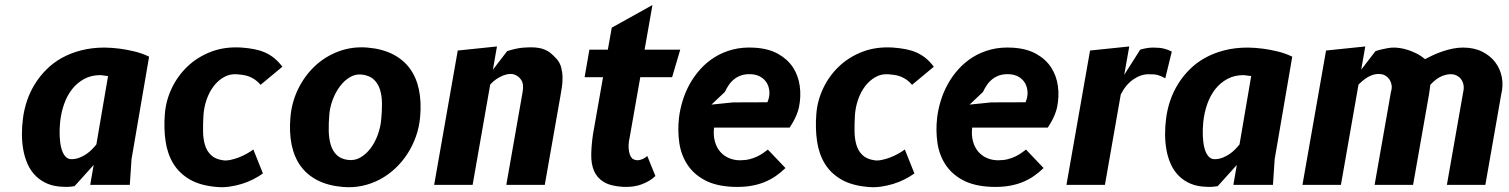

<svg xmlns="http://www.w3.org/2000/svg" viewBox="-20 -752 6140 781"><path d="M419.5 -442.5Q409.5 -444 401 -445Q392.5 -446 389 -446.5Q351.5 -446.5 322.8 -431Q294 -415.5 273.5 -389.5Q253 -363.5 240.8 -328.8Q228.5 -294 224.5 -255Q221.5 -224.5 222.8 -197.2Q224 -170 229.5 -149.2Q235 -128.5 245.2 -116.5Q255.5 -104.5 270 -104.5Q287 -104.5 302.2 -110.2Q317.5 -116 330.8 -125Q344 -134 354.2 -144.5Q364.5 -155 372 -164.5ZM241.5 8Q203 7.5 174.5 -4.2Q146 -16 125.8 -36Q105.5 -56 93.2 -82.8Q81 -109.5 75.2 -140.2Q69.5 -171 69.2 -204.5Q69 -238 73.5 -271Q78 -307 90 -342.5Q102 -378 121.8 -410Q141.5 -442 168.8 -469.2Q196 -496.5 231.2 -516.2Q266.5 -536 310.2 -547.2Q354 -558.5 406 -558.5Q436.5 -558 467.5 -554Q494.5 -550.5 526 -543Q557.5 -535.5 586.5 -521.5L515 -104.5L508 0H347L361 -81L283.5 5Q278 6 269 7.2Q260 8.5 241.5 8Z M1040 -407Q1028.5 -420.5 1016.5 -428.5Q1004.5 -436.5 992.5 -441Q980.5 -445.5 968 -447.2Q955.5 -449 943.5 -450Q915 -452 890.8 -438.2Q866.5 -424.5 848.8 -401Q831 -377.5 820.2 -346.2Q809.5 -315 807.5 -281.5Q805.5 -248 806 -217Q806.5 -186 814 -161.5Q821.5 -137 838.8 -120.8Q856 -104.5 887 -100Q900 -98 917 -101.5Q934 -105 951 -111.5Q968 -118 983.8 -126.8Q999.5 -135.5 1010.5 -144L1049.5 -46.5Q1031.5 -33.5 1009.8 -22.5Q988 -11.5 963.8 -4Q939.5 3.5 913.5 7.2Q887.5 11 861.5 8.5Q795 3 752 -22Q709 -47 685 -86.5Q661 -126 653.5 -177.5Q646 -229 650.5 -287.5Q654.5 -342 678.5 -392.8Q702.5 -443.5 743 -482Q783.5 -520.5 839.2 -541.8Q895 -563 963.5 -558.5Q990.5 -556.5 1013.8 -552Q1037 -547.5 1057.2 -538.8Q1077.5 -530 1095.2 -515.8Q1113 -501.5 1128.5 -480.5Z M1375 8.5Q1315.5 3.5 1272.5 -18.2Q1229.5 -40 1203 -76.5Q1176.5 -113 1166.2 -163.5Q1156 -214 1161.5 -276.5Q1167 -338 1193.5 -391.5Q1220 -445 1261.8 -484Q1303.5 -523 1358.2 -543.2Q1413 -563.5 1474.5 -558.5Q1534 -553.5 1577 -531.8Q1620 -510 1646.8 -473.8Q1673.5 -437.5 1684 -387.8Q1694.5 -338 1689 -276.5Q1685.5 -235.5 1672 -197.2Q1658.5 -159 1637.2 -126.2Q1616 -93.5 1587.8 -67Q1559.5 -40.5 1525.8 -22.5Q1492 -4.5 1454 3.8Q1416 12 1375 8.5ZM1530.5 -264Q1534 -299 1533.8 -330.8Q1533.5 -362.5 1525.8 -387.2Q1518 -412 1501 -428.2Q1484 -444.5 1453.5 -448.5Q1428 -452 1404.8 -438.8Q1381.5 -425.5 1363.5 -401.8Q1345.5 -378 1333.8 -347.5Q1322 -317 1319.5 -285.5Q1316.5 -250 1317.2 -218.2Q1318 -186.5 1325.8 -161.8Q1333.5 -137 1350.2 -121Q1367 -105 1395.5 -101.5Q1423 -98 1446.2 -111.5Q1469.5 -125 1487.2 -148.5Q1505 -172 1516.2 -202.5Q1527.5 -233 1530.5 -264Z M2001.5 -563 1985 -468.5 2043 -544Q2060 -549.5 2077.5 -553.5Q2095 -557.5 2112.5 -558.5Q2139.5 -560.5 2158.8 -558.8Q2178 -557 2193 -551.2Q2208 -545.5 2220 -535.8Q2232 -526 2244.5 -512Q2258 -496.5 2263 -476.8Q2268 -457 2268.2 -436.8Q2268.5 -416.5 2265.5 -397.2Q2262.5 -378 2260 -363.5L2196 0H2039.5L2106 -378.5Q2111.5 -410.5 2099.8 -427.5Q2088 -444.5 2068.5 -450Q2060.5 -452 2049.2 -450.8Q2038 -449.5 2025 -444.2Q2012 -439 1998.8 -430Q1985.5 -421 1974 -408L1902.5 0H1746L1842 -546.5Z M2541.5 -194Q2537.5 -177.5 2537 -162.5Q2536.5 -147.5 2538.8 -135.5Q2541 -123.5 2545.8 -115.2Q2550.5 -107 2557 -104Q2568 -99 2578 -100.5Q2588 -102 2596 -106Q2605 -110.5 2613 -117.5L2646 -36Q2625 -15.5 2591 -2.5Q2557 10.5 2513 8Q2463.5 5 2436 -11.8Q2408.5 -28.5 2396.5 -56.5Q2384.5 -84.5 2385 -122.2Q2385.5 -160 2392 -205L2433 -438H2358L2377.5 -550H2452.5L2468.5 -639.5L2634 -731.5L2602 -550H2747L2714 -438H2584.5Z M3175 -68.5Q3156 -50 3134.5 -35.2Q3113 -20.5 3087 -10.2Q3061 0 3030 4.8Q2999 9.5 2961.5 8Q2891.5 5 2846.2 -19.5Q2801 -44 2775.8 -82.8Q2750.5 -121.5 2743.2 -171Q2736 -220.5 2742 -273.5Q2746 -307 2756.8 -342.2Q2767.5 -377.5 2785.5 -410Q2803.5 -442.5 2829 -470.8Q2854.5 -499 2887.2 -519.5Q2920 -540 2960.5 -550.5Q3001 -561 3049.5 -558Q3106.5 -554.5 3145.2 -532.8Q3184 -511 3205.8 -477.5Q3227.5 -444 3233.2 -402Q3239 -360 3230 -316Q3226.5 -300 3220.2 -285Q3214 -270 3207.5 -258.5Q3200 -245 3192 -233H2884.5Q2881 -202 2887.8 -177.2Q2894.5 -152.5 2909.2 -135.2Q2924 -118 2945 -109Q2966 -100 2990.5 -100Q3012 -100 3029.5 -104.5Q3047 -109 3060.8 -115.8Q3074.5 -122.5 3085 -130Q3095.5 -137.5 3103.5 -143.5ZM3101.5 -336Q3110.5 -356.5 3109.8 -376.5Q3109 -396.5 3100.5 -412.2Q3092 -428 3075.8 -438.2Q3059.5 -448.5 3037.5 -450Q3014 -451.5 2996.5 -445.8Q2979 -440 2966 -429.5Q2953 -419 2944 -405.5Q2935 -392 2928.5 -378L2874 -326.5L2962 -335.5Z M3690 -407Q3678.5 -420.5 3666.5 -428.5Q3654.5 -436.5 3642.5 -441Q3630.5 -445.5 3618 -447.2Q3605.5 -449 3593.5 -450Q3565 -452 3540.8 -438.2Q3516.5 -424.5 3498.8 -401Q3481 -377.5 3470.2 -346.2Q3459.5 -315 3457.5 -281.5Q3455.5 -248 3456 -217Q3456.5 -186 3464 -161.5Q3471.5 -137 3488.8 -120.8Q3506 -104.5 3537 -100Q3550 -98 3567 -101.5Q3584 -105 3601 -111.5Q3618 -118 3633.8 -126.8Q3649.5 -135.5 3660.5 -144L3699.5 -46.5Q3681.5 -33.5 3659.8 -22.5Q3638 -11.5 3613.8 -4Q3589.5 3.5 3563.5 7.2Q3537.5 11 3511.5 8.5Q3445 3 3402 -22Q3359 -47 3335 -86.5Q3311 -126 3303.5 -177.5Q3296 -229 3300.5 -287.5Q3304.5 -342 3328.5 -392.8Q3352.5 -443.5 3393 -482Q3433.5 -520.5 3489.2 -541.8Q3545 -563 3613.5 -558.5Q3640.5 -556.5 3663.8 -552Q3687 -547.5 3707.2 -538.8Q3727.5 -530 3745.2 -515.8Q3763 -501.5 3778.5 -480.5Z M4225 -68.5Q4206 -50 4184.5 -35.2Q4163 -20.5 4137 -10.2Q4111 0 4080 4.8Q4049 9.5 4011.5 8Q3941.5 5 3896.2 -19.5Q3851 -44 3825.8 -82.8Q3800.5 -121.5 3793.2 -171Q3786 -220.5 3792 -273.5Q3796 -307 3806.8 -342.2Q3817.5 -377.5 3835.5 -410Q3853.5 -442.5 3879 -470.8Q3904.5 -499 3937.2 -519.5Q3970 -540 4010.5 -550.5Q4051 -561 4099.5 -558Q4156.5 -554.5 4195.2 -532.8Q4234 -511 4255.8 -477.5Q4277.5 -444 4283.2 -402Q4289 -360 4280 -316Q4276.5 -300 4270.2 -285Q4264 -270 4257.5 -258.5Q4250 -245 4242 -233H3934.5Q3931 -202 3937.8 -177.2Q3944.5 -152.5 3959.2 -135.2Q3974 -118 3995 -109Q4016 -100 4040.5 -100Q4062 -100 4079.5 -104.5Q4097 -109 4110.8 -115.8Q4124.5 -122.5 4135 -130Q4145.5 -137.5 4153.5 -143.5ZM4151.5 -336Q4160.5 -356.5 4159.8 -376.5Q4159 -396.5 4150.5 -412.2Q4142 -428 4125.8 -438.2Q4109.5 -448.5 4087.5 -450Q4064 -451.5 4046.5 -445.8Q4029 -440 4016 -429.5Q4003 -419 3994 -405.5Q3985 -392 3978.5 -378L3924 -326.5L4012 -335.5Z M4720 -433.5Q4711 -438.5 4703.5 -441.8Q4696 -445 4688.5 -447Q4681 -449 4672.2 -449.5Q4663.5 -450 4652 -450Q4620.5 -450 4590 -429Q4559.5 -408 4539 -368L4474.5 0H4318L4414 -546.5L4573.5 -563L4553 -447.5L4618 -550Q4622.5 -551.5 4628.8 -553Q4635 -554.5 4642 -555.8Q4649 -557 4656.2 -557.8Q4663.5 -558.5 4670 -558.5Q4697.5 -558.5 4714.8 -554.2Q4732 -550 4746.5 -542Z M5069.5 -442.5Q5059.5 -444 5051 -445Q5042.5 -446 5039 -446.5Q5001.5 -446.5 4972.8 -431Q4944 -415.5 4923.5 -389.5Q4903 -363.5 4890.8 -328.8Q4878.5 -294 4874.5 -255Q4871.5 -224.5 4872.8 -197.2Q4874 -170 4879.5 -149.2Q4885 -128.5 4895.2 -116.5Q4905.5 -104.5 4920 -104.5Q4937 -104.5 4952.2 -110.2Q4967.5 -116 4980.8 -125Q4994 -134 5004.2 -144.5Q5014.5 -155 5022 -164.5ZM4891.5 8Q4853 7.5 4824.5 -4.2Q4796 -16 4775.8 -36Q4755.5 -56 4743.2 -82.8Q4731 -109.5 4725.2 -140.2Q4719.5 -171 4719.2 -204.5Q4719 -238 4723.5 -271Q4728 -307 4740 -342.5Q4752 -378 4771.8 -410Q4791.5 -442 4818.8 -469.2Q4846 -496.5 4881.2 -516.2Q4916.5 -536 4960.2 -547.2Q5004 -558.5 5056 -558.5Q5086.5 -558 5117.5 -554Q5144.5 -550.5 5176 -543Q5207.5 -535.5 5236.5 -521.5L5165 -104.5L5158 0H4997L5011 -81L4933.5 5Q4928 6 4919 7.2Q4910 8.5 4891.5 8Z M5434.5 0H5278L5374 -546.5L5533.5 -563L5517 -468.5L5575 -544Q5586.5 -548 5599.5 -551Q5610.5 -553.5 5623.8 -556Q5637 -558.5 5650 -558.5Q5660 -558.5 5674.5 -556.5Q5689 -554.5 5705.8 -549.2Q5722.5 -544 5740.8 -535Q5759 -526 5776.5 -511.5Q5791.5 -519.5 5810 -528Q5828.5 -536.5 5848.5 -543.2Q5868.5 -550 5889.5 -554.2Q5910.5 -558.5 5931 -558.5Q5975.5 -558.5 6008.8 -542Q6042 -525.5 6062.2 -498.8Q6082.5 -472 6089 -437.8Q6095.5 -403.5 6086.5 -368L6022 0H5865.5L5932 -378.5Q5935.5 -393 5933.2 -405.8Q5931 -418.5 5924.5 -428Q5918 -437.5 5908 -443.2Q5898 -449 5886.5 -450Q5868 -451.5 5845.5 -442.5Q5823 -433.5 5798 -407Q5797 -395 5795.5 -386.2Q5794 -377.5 5792 -363.5L5728 0H5571.5L5638 -378.5Q5642.5 -392.5 5640.8 -404.8Q5639 -417 5633.2 -426.5Q5627.5 -436 5618.8 -442.2Q5610 -448.5 5600.5 -450Q5578 -454 5555 -444Q5532 -434 5506 -408Z"/></svg>

Font: B612
Style: Bold Italic
Weight: 700
Italic angle: -10°
Designer: Nicolas Chauveau, Thomas Paillot, Jonathan Favre-Lamarine, Jean-Luc Vinot
Foundry: AIRBUS
Version: Version 1.008